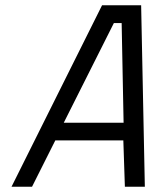

<svg xmlns="http://www.w3.org/2000/svg" viewBox="-20 -712 594 732"><path d="M414.1 -624 223.1 -244.1H451.2L443.8 -624ZM23.9 0 369.1 -691.9H518.1L532.2 0H456.1L450.2 -176.8H190.9L102.1 0Z"/></svg>

Font: TitilliumWeb-Italic
Style: Italic
Weight: 400
Italic angle: -13°
Version: Version 1.001;PS 57.000;hotconv 1.0.70;makeotf.lib2.5.55311